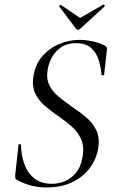

<svg xmlns="http://www.w3.org/2000/svg" viewBox="-20 -811 502 843"><path d="M183.2 12Q151 12 119.5 4.5Q88 -3 52.6 -22Q48.6 -25 47.4 -29.5Q46.2 -34 46.6 -41L61 -173.2Q61 -178.2 66.5 -178.2Q72 -178.2 72.2 -173.2Q73.2 -129.6 86.8 -90.9Q100.4 -52.2 130.3 -28.1Q160.2 -4 207.8 -4Q237.6 -4 265.3 -15.7Q293 -27.4 314 -52.8Q335 -78.2 342.2 -120.6Q350.8 -167.4 336.3 -199.8Q321.8 -232.2 293.7 -256.6Q265.6 -281 234 -302.4Q203 -324 175.7 -347.5Q148.4 -371 133.9 -402.8Q119.4 -434.6 127.4 -481Q137.6 -533.2 168.8 -567.6Q200 -602 243 -619Q286 -636 330.4 -636Q355 -636 382.2 -630.5Q409.4 -625 438 -612Q451.2 -605 449.8 -595L437.2 -484.2Q437 -480.4 431.3 -480.4Q425.6 -480.4 425.4 -484.2Q423.4 -516.8 413.1 -548.3Q402.8 -579.8 379.7 -600.6Q356.6 -621.4 313.8 -621.4Q275 -621.4 249.4 -604.2Q223.8 -587 209.2 -561.3Q194.6 -535.6 189.8 -508.4Q182 -467 196.4 -437.7Q210.8 -408.4 238 -386.2Q265.2 -364 295.8 -342.4Q328.8 -320.6 358 -296.1Q387.2 -271.6 403 -238.5Q418.8 -205.4 410.8 -157.6Q402.6 -111.2 373.7 -72.6Q344.8 -34 297.1 -11Q249.4 12 183.2 12ZM313.6 -685 240 -782.6Q239 -784.6 242.4 -787.7Q245.8 -790.8 247.2 -789.6L331.6 -732.2L433 -790.4Q435.8 -792.2 438.4 -788.4Q441 -784.6 439 -782.6L332.4 -685Q322.2 -674.8 313.6 -685Z"/></svg>

Font: Cormorant Garamond Light
Style: Italic
Weight: 300
Italic angle: -10°
Designer: Christian Thalmann (Catharsis Fonts)
Foundry: Catharsis Fonts
Version: Version 4.001